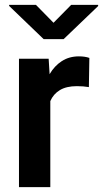

<svg xmlns="http://www.w3.org/2000/svg" viewBox="-20 -770 424 790"><path d="M347.7 -531.7 345.7 -411.6Q323.2 -415.5 296.4 -415.5Q253.4 -415.5 226.6 -399.4Q199.7 -383.3 187 -354V0H58.1V-528.3H180.2L184.1 -464.8Q204.1 -499 234.4 -518.6Q264.6 -538.1 304.7 -538.1Q329.6 -538.1 347.7 -531.7ZM127.9 -750 200.2 -676.3 272.9 -750H383.8V-745.1L241.7 -608.9H159.7L17.6 -745.6V-750Z"/></svg>

Font: Vazirmatn RD UI SemiBold
Style: Regular
Weight: 600
Designer: Saber Rastikerdar
Foundry: Saber Rastikerdar
Version: Version 33.003